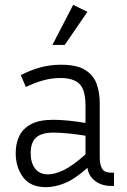

<svg xmlns="http://www.w3.org/2000/svg" viewBox="-20 -765 524 795"><path d="M442 5Q401 5 374 -15.5Q347 -36 342 -70Q288 -22 247 -6Q206 10 170 10Q106 10 75.5 -31.5Q45 -73 45 -131Q45 -170 59.5 -201Q74 -232 108 -250.5Q142 -269 201 -269Q228 -269 264 -265.5Q300 -262 334 -256V-328Q334 -393 309 -417.5Q284 -442 231 -442Q195 -442 160 -432.5Q125 -423 87 -405L66 -454Q107 -475 147.5 -486Q188 -497 231 -497Q298 -497 332.5 -475.5Q367 -454 380 -418Q393 -382 393 -338V-112Q393 -84 402.5 -67Q412 -50 440 -50H452V5ZM107 -131Q107 -91 125.5 -67Q144 -43 179 -43Q207 -43 244.5 -61Q282 -79 334 -126V-203Q299 -209 262.5 -212.5Q226 -216 202 -216Q152 -216 129.5 -195.5Q107 -175 107 -131ZM248 -579H197L283 -745L342 -716Z"/></svg>

Font: Inria Sans Light
Style: Regular
Weight: 300
Designer: Black Foundry Team
Foundry: Black Foundry
Version: Version 1.2; ttfautohint (v1.8.3)